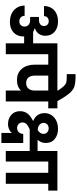

<svg xmlns="http://www.w3.org/2000/svg" viewBox="805 -1845 1103 2753"><g transform="rotate(90 1356.5 -468.5)"><path d="M90 -160C129 -96 202 -59 295 -59C358 -59 408 -77 446 -112C484 -147 503 -195 503 -254V-263H601V0H757V-609H856V-740H601V-392H437C424 -401 407 -409 387 -414V-418C455 -441 493 -495 493 -567C493 -622 474 -667 436 -700C398 -733 347 -749 284 -749C153 -749 66 -668 66 -548H211C211 -588 241 -616 284 -616C324 -616 353 -589 353 -546C353 -505 320 -476 268 -476H223V-349H268C329 -349 361 -314 361 -270C361 -225 332 -194 285 -194C238 -194 207 -227 207 -270H60C60 -229 70 -192 90 -160Z M822 -740V-609H907V-418C907 -341 926 -279 965 -232C1004 -184 1059 -160 1130 -160C1193 -160 1243 -179 1278 -218V0H1435V-609H1533V-740ZM1064 -609H1278V-409C1278 -341 1239 -292 1171 -292C1099 -292 1064 -341 1064 -418Z M1043 -1000V-874H1095C1126 -874 1151 -871 1168 -865C1186 -858 1203 -846 1220 -827C1237 -808 1259 -778 1286 -735H1433C1389 -815 1351 -873 1320 -910C1289 -946 1258 -970 1225 -982C1192 -993 1148 -999 1092 -1000Z M1626 -80C1660 -48 1704 -32 1759 -32C1816 -32 1863 -56 1886 -87V63H2030V-250H1900C1900 -202 1868 -162 1816 -162C1768 -162 1736 -195 1736 -239C1736 -287 1767 -312 1834 -343H2145V0H2296V-609H2394V-740H2145V-456H1984C2015 -490 2030 -529 2030 -573C2030 -629 2011 -672 1972 -703C1933 -734 1884 -749 1825 -749C1696 -749 1602 -669 1602 -555C1602 -472 1648 -419 1716 -392C1627 -347 1574 -296 1574 -204C1574 -153 1591 -111 1626 -80ZM1742 -543C1742 -587 1776 -615 1821 -615C1868 -615 1900 -582 1900 -541C1900 -509 1882 -481 1846 -458C1783 -459 1742 -494 1742 -543Z M2458 -609V0H2615V-609H2713V-740H2360V-609Z"/></g></svg>

Font: Poppins
Style: Bold
Weight: 700
Designer: Ninad Kale (Devanagari), Jonny Pinhorn (Latin)
Foundry: Indian Type Foundry
Version: 4.004